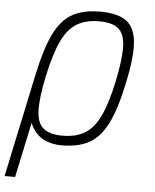

<svg xmlns="http://www.w3.org/2000/svg" viewBox="-75 -679 731 908"><g transform="rotate(5 290.5 -225.0)"><path d="M236 14Q193 14 156.5 -2.5Q120 -19 97.5 -57Q75 -95 70.5 -157.5Q66 -220 86 -313Q112 -435 146 -504.5Q180 -574 232 -603Q284 -632 364 -632Q447 -632 488.5 -601.5Q530 -571 535.5 -500Q541 -429 514 -305Q489 -184 454.5 -114Q420 -44 368 -15Q316 14 236 14ZM-19 182 85 -309H135L31 182ZM237 -32Q301 -32 343.5 -58Q386 -84 415 -145.5Q444 -207 466 -313Q488 -418 486 -477.5Q484 -537 454.5 -561.5Q425 -586 363 -586Q300 -586 257 -560Q214 -534 185.5 -473Q157 -412 134 -305Q112 -201 114 -141Q116 -81 146 -56.5Q176 -32 237 -32Z"/></g></svg>

Font: Victor Mono Thin
Style: Italic
Weight: 100
Italic angle: -12°
Monospace: yes
Designer: Rune Bjørnerås
Version: Version 1.561;gftools[0.9.30]